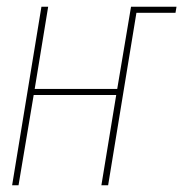

<svg xmlns="http://www.w3.org/2000/svg" viewBox="-20 -550 544 570"><path d="M16 0 103 -530H123L83 -286H328L369 -530H504L501 -512H385L301 0H281L325 -268H80L35 0Z"/></svg>

Font: Iosevka Curly Thin Oblique
Style: Regular
Weight: 100
Italic angle: -9°
Monospace: yes
Designer: Belleve Invis
Foundry: Belleve Invis
Version: Version 11.1.0; ttfautohint (v1.8.3)